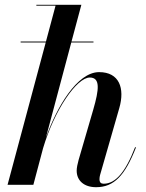

<svg xmlns="http://www.w3.org/2000/svg" viewBox="-20 -770 610 800"><path d="M368.5 -313 307.5 -103.5C303 -87 299.5 -70.5 299.5 -59C299.5 -17 330.5 10 380.5 10C454.5 10 500.5 -38 546.5 -155.5L543 -157C502 -51 460.5 -4.5 412 -4.5C401 -4.5 394.5 -9.5 394.5 -23.5C394.5 -28.5 395.5 -36 397 -41L477 -319.5C501 -402.5 477 -469.5 393 -469.5C301 -469.5 216 -322.5 171 -195.5L277 -593H369.5V-597H278L319 -750H131.5V-746.5H211.5L171.5 -597H66V-593H170.5L11.5 0H119L159.5 -152.5C206.5 -311 299.5 -447 354 -447C398.5 -447 393 -397.5 368.5 -313Z"/></svg>

Font: Bodoni* 48pt Medium
Style: Italic
Weight: 500
Italic angle: -13°
Version: Version 2.3